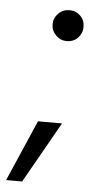

<svg xmlns="http://www.w3.org/2000/svg" viewBox="-101 -539 344 692"><g transform="rotate(5 71.5 -193.0)"><path d="M122 -396Q99 -396 82.5 -412.5Q66 -429 66 -452Q66 -475 82.5 -491.5Q99 -508 123 -508Q146 -508 162 -492Q178 -476 178 -452Q178 -429 162 -412.5Q146 -396 122 -396ZM-52 122 44 -99H131L6 122Z"/></g></svg>

Font: DM Sans 36pt
Style: Italic
Weight: 400
Italic angle: -10°
Designer: Colophon Foundry, Jonny Pinhorn
Foundry: Colophon Foundry
Version: Version 4.004;gftools[0.9.30]